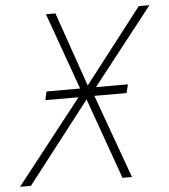

<svg xmlns="http://www.w3.org/2000/svg" viewBox="-107 -761 712 808"><g transform="rotate(-5 249.5 -357.0)"><path d="M-55 0 223 -354H83L91 -390H233L117 -714H157L266 -400L509 -714H554L300 -390H435L426 -354H290L418 0H378L256 -342L-9 0Z"/></g></svg>

Font: Noto Sans Disp ExtLt
Style: Italic
Weight: 200
Italic angle: -12°
Designer: Monotype Design Team
Foundry: Monotype Imaging Inc.
Version: Version 2.000;GOOG;noto-source:20170915:90ef993387c0